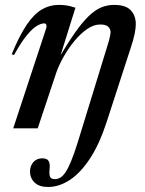

<svg xmlns="http://www.w3.org/2000/svg" viewBox="-20 -524 592 784"><path d="M176 239.5Q140 239.5 121.2 221.2Q102.5 203 102.5 176.5Q102.5 154 116 138.2Q129.5 122.5 152.5 122.5Q171.5 122.5 178.2 132.8Q185 143 182.5 166.5Q180 190.5 185 199Q190 207.5 203.5 207.5Q215 207.5 225.8 201.5Q236.5 195.5 247.2 179.8Q258 164 270.2 134.5Q282.5 105 297 58.5L414 -322Q421.5 -345 425 -358.5Q428.5 -372 430 -379.8Q431.5 -387.5 431.5 -392Q431.5 -405.5 422 -414.8Q412.5 -424 389 -424Q362.5 -424 335.2 -405Q308 -386 283.2 -355.8Q258.5 -325.5 239.5 -291.8Q220.5 -258 210 -228L134 0H34L169 -409.5Q171 -417 169.2 -422.8Q167.5 -428.5 160 -428.5Q147.5 -428.5 130 -418Q112.5 -407.5 89.5 -379.8Q66.5 -352 37 -299L28 -303Q59.5 -379.5 89.5 -423.5Q119.5 -467.5 151.5 -485.8Q183.5 -504 219.5 -504Q233.5 -504 244.5 -502.8Q255.5 -501.5 265.8 -499Q276 -496.5 288 -492.5L220.5 -276.5L214.5 -277Q254 -344.5 285 -388.8Q316 -433 342.2 -458.2Q368.5 -483.5 393.5 -493.8Q418.5 -504 445.5 -504Q493.5 -504 514 -482Q534.5 -460 534.5 -425.5Q534.5 -410 530 -386.8Q525.5 -363.5 512.5 -324.5L416 -27.5Q386 65 347 124Q308 183 264.5 211.2Q221 239.5 176 239.5Z"/></svg>

Font: Newsreader 60pt Medium
Style: Italic
Weight: 500
Italic angle: -17°
Designer: Hugues Gentile
Foundry: Production Type
Version: Version 1.003